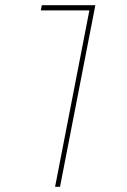

<svg xmlns="http://www.w3.org/2000/svg" viewBox="-20 -719 487 739"><path d="M141 -699H347L211 0H192L324 -679H137Z"/></svg>

Font: TypoPRO Montserrat Alternates
Style: Italic
Weight: 250
Italic angle: -11.3°
Designer: Julieta Ulanovsky
Foundry: Julieta Ulanovsky
Version: Version 6.001